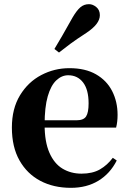

<svg xmlns="http://www.w3.org/2000/svg" viewBox="-20 -884 619 921"><path d="M320 17Q237 17 173.5 -16.5Q110 -50 73.5 -114.5Q37 -179 37 -272Q37 -363 76 -427Q115 -491 178 -524Q241 -557 313 -557Q389 -557 440.5 -527.5Q492 -498 518 -447Q544 -396 544 -333Q544 -299 537 -272H101V-307H347Q381 -307 393 -325.5Q405 -344 405 -388Q405 -454 378.5 -488.5Q352 -523 307 -523Q276 -523 250 -498.5Q224 -474 209 -422Q194 -370 194 -286Q194 -204 217 -151.5Q240 -99 280 -75Q320 -51 371 -51Q424 -51 459.5 -71.5Q495 -92 521 -127L540 -114Q508 -51 452 -17Q396 17 320 17ZM241 -649Q259 -679 278.5 -712.5Q298 -746 328 -800Q348 -834 365.5 -849Q383 -864 407 -864Q425 -864 442 -850Q459 -836 459 -811Q459 -790 443 -769Q427 -748 394 -726Q346 -695 317 -673.5Q288 -652 263 -632Z"/></svg>

Font: Noto Serif SC ExtraLight ExtraBold
Style: Regular
Weight: 800
Version: Version 2.002-H1;hotconv 1.1.0;makeotfexe 2.6.0